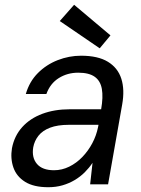

<svg xmlns="http://www.w3.org/2000/svg" viewBox="-20 -771 589 803"><path d="M182 12Q121 12 85 -10.5Q49 -33 36 -70.5Q23 -108 30 -151Q40 -203 73 -239.5Q106 -276 157 -295Q208 -314 272 -314H403Q412 -365 406 -399Q400 -433 376 -450Q352 -467 307 -467Q262 -467 226 -444.5Q190 -422 174 -378H88Q103 -430 138.5 -465.5Q174 -501 221.5 -519.5Q269 -538 319 -538Q390 -538 431.5 -512.5Q473 -487 487.5 -441.5Q502 -396 491 -334L432 0H357L367 -90Q353 -69 334.5 -50.5Q316 -32 292.5 -18Q269 -4 241.5 4Q214 12 182 12ZM206 -59Q239 -59 269.5 -74Q300 -89 324.5 -114.5Q349 -140 366 -172Q383 -204 390 -239L392 -249H268Q221 -249 189.5 -237Q158 -225 141 -203.5Q124 -182 119 -155Q112 -112 134.5 -85.5Q157 -59 206 -59ZM397 -569 230 -683 290 -751 442 -623Z"/></svg>

Font: DM Sans 9pt
Style: Italic
Weight: 400
Italic angle: -10°
Designer: Colophon Foundry, Jonny Pinhorn
Foundry: Colophon Foundry
Version: Version 4.004